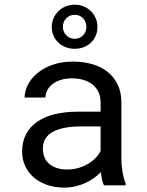

<svg xmlns="http://www.w3.org/2000/svg" viewBox="-20 -806 640 835"><path d="M205.1 -688.5Q205.1 -709.5 213.1 -727.3Q221.2 -745.1 234.6 -758.1Q248 -771 266.4 -778.3Q284.7 -785.6 305.2 -785.6Q325.7 -785.6 343.5 -778.3Q361.3 -771 374.8 -758.1Q388.2 -745.1 396 -727.3Q403.8 -709.5 403.8 -688.5Q403.8 -667.5 396 -649.9Q388.2 -632.3 374.8 -619.9Q361.3 -607.4 343.5 -600.6Q325.7 -593.8 305.2 -593.8Q284.7 -593.8 266.4 -600.6Q248 -607.4 234.6 -619.9Q221.2 -632.3 213.1 -649.9Q205.1 -667.5 205.1 -688.5ZM253.4 -688.5Q253.4 -677.7 257.6 -668.5Q261.7 -659.2 268.8 -652.1Q275.9 -645 285.2 -641.1Q294.4 -637.2 305.2 -637.2Q315.9 -637.2 325 -641.1Q334 -645 340.8 -651.9Q347.7 -658.7 351.6 -668Q355.5 -677.2 355.5 -688.5Q355.5 -711.9 341.1 -726.8Q326.7 -741.7 305.2 -741.7Q283.7 -741.7 268.6 -726.8Q253.4 -711.9 253.4 -688.5ZM432.1 0Q426.8 -10.3 423.6 -25.6Q420.4 -41 418.9 -57.6Q405.3 -43.9 388.4 -31.7Q371.6 -19.5 351.3 -10.3Q331.1 -1 308.1 4.4Q285.2 9.8 259.3 9.8Q217.3 9.8 183.3 -2.4Q149.4 -14.6 125.7 -35.4Q102.1 -56.2 89.1 -84.7Q76.2 -113.3 76.2 -146.5Q76.2 -189.9 93.5 -222.7Q110.8 -255.4 142.6 -277.1Q174.3 -298.8 219 -309.6Q263.7 -320.3 318.8 -320.3H417.5V-361.8Q417.5 -385.7 408.7 -404.8Q399.9 -423.8 383.8 -437.3Q367.7 -450.7 344.5 -458Q321.3 -465.3 292.5 -465.3Q265.6 -465.3 244.4 -458.5Q223.1 -451.7 208.5 -440.4Q193.8 -429.2 185.8 -413.8Q177.7 -398.4 177.7 -381.8H86.9Q87.4 -410.6 101.8 -438.5Q116.2 -466.3 143.3 -488.5Q170.4 -510.7 209.2 -524.4Q248 -538.1 297.4 -538.1Q342.3 -538.1 380.9 -527.1Q419.4 -516.1 447.5 -493.9Q475.6 -471.7 491.7 -438.5Q507.8 -405.3 507.8 -360.8V-115.2Q507.8 -88.9 512.7 -59.3Q517.6 -29.8 526.4 -7.8V0ZM272.5 -68.8Q298.8 -68.8 321.8 -75.7Q344.7 -82.5 363.5 -93.8Q382.3 -105 396 -119.4Q409.7 -133.8 417.5 -149.4V-256.3H333.5Q254.4 -256.3 210.4 -232.9Q166.5 -209.5 166.5 -159.2Q166.5 -139.6 173.1 -123Q179.7 -106.4 192.9 -94.5Q206.1 -82.5 226.1 -75.7Q246.1 -68.8 272.5 -68.8Z"/></svg>

Font: TypoPRO Roboto Mono
Style: Regular
Weight: 400
Designer: Google
Version: Version 2.000986; 2015; ttfautohint (v1.3)